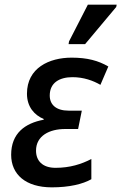

<svg xmlns="http://www.w3.org/2000/svg" viewBox="-20 -796 522 826"><path d="M275 -606H346L480 -766L482 -776H358L277 -618ZM203 10C278 10 336 -4 373 -25V-112C331 -90 281 -74 219 -74C162 -74 135 -105 135 -148C135 -212 193 -241 260 -241H316L332 -320H275C221 -320 194 -346 194 -385C194 -441 237 -464 292 -464C340 -464 381 -449 412 -431L446 -510C403 -535 356 -548 288 -548C192 -548 96 -504 96 -393C96 -336 128 -301 168 -284V-281C88 -266 28 -223 28 -130C28 -46 90 10 203 10Z"/></svg>

Font: Noto Sans Medium
Style: Italic
Weight: 500
Italic angle: -12°
Designer: Monotype Design Team
Foundry: Monotype Imaging Inc.
Version: Version 2.013